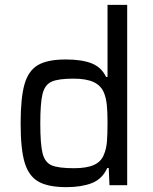

<svg xmlns="http://www.w3.org/2000/svg" viewBox="-20 -763 631 791"><path d="M65 -254Q65 -360 81 -416Q97 -472 136.5 -495Q176 -518 251 -518Q317 -518 357.5 -502Q398 -486 417 -446H423V-743H504V0H431L428 -71H422Q401 -25 358 -8.5Q315 8 254 8Q178 8 138 -15Q98 -38 81.5 -93.5Q65 -149 65 -254ZM408 -126Q418 -149 420.5 -178.5Q423 -208 423 -260Q423 -303 420 -331Q417 -359 409 -379Q397 -410 366.5 -424.5Q336 -439 283 -439Q220 -439 192.5 -426.5Q165 -414 155.5 -377Q146 -340 146 -255Q146 -168 155.5 -131Q165 -94 192.5 -82Q220 -70 285 -70Q337 -70 367 -83.5Q397 -97 408 -126Z"/></svg>

Font: Source Han Sans & Saira Hybrid
Style: Regular
Weight: 400
Designer: Ryoko NISHIZUKA 西塚涼子 (kana & ideographs); Paul D. Hunt (Latin, Greek & Cyrillic); Wenlong ZHANG 张文龙 (bopomofo); Sandoll 
Foundry: Adobe Systems Incorporated
Version: Version 1.00;August 2, 2021;FontCreator 13.0.0.2675 64-bit